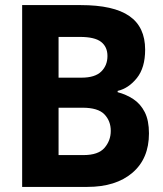

<svg xmlns="http://www.w3.org/2000/svg" viewBox="-20 -734 640 754"><path d="M67 0V-714H297Q426 -714 488 -671Q550 -628 550 -539Q550 -468 517.5 -427.5Q485 -387 442 -377V-372Q476 -363 504 -344.5Q532 -326 548.5 -293.5Q565 -261 565 -210Q565 -111 500 -55.5Q435 0 323 0ZM210 -429H300Q353 -429 377.5 -453Q402 -477 402 -514Q402 -550 377 -569.5Q352 -589 294 -589H210ZM210 -125H308Q366 -125 390.5 -153.5Q415 -182 415 -220Q415 -259 390 -285Q365 -311 304 -311H210Z"/></svg>

Font: Noto Sans Mono ExtraBold
Style: Regular
Weight: 800
Designer: Monotype Design Team
Foundry: Monotype Imaging Inc.
Version: Version 2.014